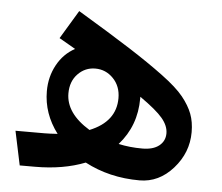

<svg xmlns="http://www.w3.org/2000/svg" viewBox="-46 -623 798 691"><g transform="rotate(5 353.0 -278.0)"><path d="M213 -572Q333 -500 404 -454.5Q475 -409 529 -369Q583 -329 607.5 -298.5Q632 -268 643 -239Q654 -210 654 -173Q654 -99 603 -41.5Q552 16 482 16Q373 16 284 -31Q205 0 103 0H48L22 -123H127Q144 -123 174 -125Q122 -194 122 -275Q122 -327 145.5 -370Q169 -413 210 -435L151 -469ZM200 -274Q200 -202 287 -149Q381 -187 381 -272Q381 -315 354 -343Q327 -371 289 -371Q252 -371 226 -344Q200 -317 200 -274ZM482 -99Q521 -99 542.5 -116Q564 -133 564 -161Q564 -188 541.5 -215Q519 -242 459 -284V-278Q459 -179 396 -108Q436 -99 482 -99Z"/></g></svg>

Font: FiraGO Medium
Style: Regular
Weight: 500
Designer: bBox Type
Foundry: bBox Type GmbH
Version: Version 1.001;PS 001.001;hotconv 1.0.88;makeotf.lib2.5.64775